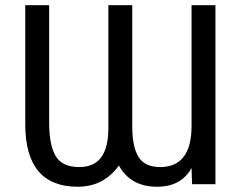

<svg xmlns="http://www.w3.org/2000/svg" viewBox="-20 -708 931 738"><path d="M488.3 -688V-222.7Q488.3 -143.1 512.7 -104.5Q537.1 -65.9 595.2 -65.9Q716.3 -65.9 716.3 -223.6V-688H808.1V0H718.3L716.3 -61.5H715.8Q676.3 9.8 583.5 9.8Q481.9 9.8 437 -71.8Q378.4 9.8 278.8 9.8Q77.1 9.8 77.1 -230.5V-688H168.9V-238.3Q168.9 -149.4 194.3 -107.7Q219.7 -65.9 283.7 -65.9Q341.8 -65.9 369.1 -103.5Q396.5 -141.1 396.5 -214.8V-688Z"/></svg>

Font: Arimo
Style: Regular
Weight: 400
Designer: Steve Matteson
Foundry: Monotype Imaging Inc.
Version: Version 1.33